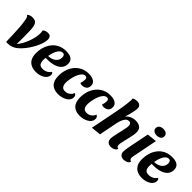

<svg xmlns="http://www.w3.org/2000/svg" viewBox="175 -1820 2906 2906"><g transform="rotate(45 1627.5 -367.0)"><path d="M118 17Q111 17 103 16.5Q95 16 87 15Q85 -67 82 -143Q79 -219 74 -285Q69 -351 61 -400Q55 -443 47 -465Q39 -487 20 -498Q39 -516 61.5 -523Q84 -530 110 -530Q170 -530 192 -497.5Q214 -465 219 -400Q221 -386 221.5 -364.5Q222 -343 223 -309Q224 -275 224 -221Q224 -193 224 -157Q224 -121 223 -75Q252 -108 277 -153Q302 -198 321 -247.5Q340 -297 351 -347Q362 -397 362 -441Q362 -454 360.5 -468.5Q359 -483 355 -498Q369 -512 390.5 -521Q412 -530 438 -530Q461 -530 477 -522.5Q493 -515 501.5 -498.5Q510 -482 510 -455Q510 -415 493 -364.5Q476 -314 449 -262.5Q422 -211 391 -167Q324 -73 260.5 -28Q197 17 118 17Z M724 20Q665 20 620 -2Q575 -24 550.5 -69Q526 -114 526 -184Q526 -248 544 -309.5Q562 -371 599.5 -421Q637 -471 695 -500.5Q753 -530 833 -530Q874 -530 909 -519.5Q944 -509 965 -483Q986 -457 986 -410Q986 -357 955 -319Q924 -281 867.5 -260Q811 -239 733 -237Q721 -236 706.5 -236.5Q692 -237 681 -237Q680 -224 679 -210.5Q678 -197 678 -186Q678 -138 697 -111.5Q716 -85 765 -85Q806 -85 842.5 -103.5Q879 -122 898 -156Q912 -150 917.5 -138Q923 -126 923 -112Q923 -75 897 -45Q871 -15 826 2.5Q781 20 724 20ZM687 -283Q722 -283 752 -292.5Q782 -302 805.5 -319Q829 -336 842 -362Q855 -388 855 -420Q854 -447 843.5 -461.5Q833 -476 810 -476Q788 -476 768 -461.5Q748 -447 732.5 -421Q717 -395 705.5 -360Q694 -325 687 -283Z M1199 20Q1108 20 1058.5 -30Q1009 -80 1009 -185Q1009 -253 1029 -315Q1049 -377 1088.5 -425.5Q1128 -474 1184.5 -502Q1241 -530 1314 -530Q1358 -530 1392 -519Q1426 -508 1446 -485Q1466 -462 1466 -424Q1466 -375 1435 -352.5Q1404 -330 1364 -330Q1355 -330 1342 -332.5Q1329 -335 1321 -341Q1328 -359 1332.5 -383Q1337 -407 1337 -425Q1337 -446 1328.5 -458.5Q1320 -471 1299 -471Q1272 -471 1250 -451Q1228 -431 1211.5 -399Q1195 -367 1184 -329Q1173 -291 1167 -254Q1161 -217 1161 -190Q1161 -144 1179.5 -114.5Q1198 -85 1245 -85Q1288 -85 1321.5 -109Q1355 -133 1369 -173Q1389 -165 1397.5 -151Q1406 -137 1406 -117Q1406 -76 1377.5 -45.5Q1349 -15 1302 2.5Q1255 20 1199 20Z M1662 20Q1571 20 1521.5 -30Q1472 -80 1472 -185Q1472 -253 1492 -315Q1512 -377 1551.5 -425.5Q1591 -474 1647.5 -502Q1704 -530 1777 -530Q1821 -530 1855 -519Q1889 -508 1909 -485Q1929 -462 1929 -424Q1929 -375 1898 -352.5Q1867 -330 1827 -330Q1818 -330 1805 -332.5Q1792 -335 1784 -341Q1791 -359 1795.5 -383Q1800 -407 1800 -425Q1800 -446 1791.5 -458.5Q1783 -471 1762 -471Q1735 -471 1713 -451Q1691 -431 1674.5 -399Q1658 -367 1647 -329Q1636 -291 1630 -254Q1624 -217 1624 -190Q1624 -144 1642.5 -114.5Q1661 -85 1708 -85Q1751 -85 1784.5 -109Q1818 -133 1832 -173Q1852 -165 1860.5 -151Q1869 -137 1869 -117Q1869 -76 1840.5 -45.5Q1812 -15 1765 2.5Q1718 20 1662 20Z M2330 20Q2290 20 2264.5 -1.5Q2239 -23 2239 -69Q2239 -91 2245 -124.5Q2251 -158 2260 -196Q2269 -234 2277.5 -272Q2286 -310 2292.5 -342Q2299 -374 2299 -395Q2299 -421 2287 -437Q2275 -453 2250 -453Q2217 -453 2195 -427.5Q2173 -402 2159 -364.5Q2145 -327 2138 -291L2081 0L1924 16L2015 -445L2150 -446Q2180 -488 2223.5 -509Q2267 -530 2319 -530Q2381 -530 2416.5 -501Q2452 -472 2452 -411Q2452 -385 2446 -350.5Q2440 -316 2431 -278Q2422 -240 2413.5 -204Q2405 -168 2399 -137.5Q2393 -107 2393 -88Q2393 -69 2401.5 -56.5Q2410 -44 2432 -41Q2423 -10 2393.5 5Q2364 20 2330 20ZM2146 -417 2012 -433Q2021 -475 2028.5 -521Q2036 -567 2041.5 -611.5Q2047 -656 2049 -691Q2049 -703 2048.5 -713.5Q2048 -724 2047 -734Q2066 -745 2086 -749.5Q2106 -754 2125 -754Q2159 -754 2183.5 -736Q2208 -718 2207 -674Q2207 -660 2203.5 -637.5Q2200 -615 2194 -587.5Q2188 -560 2180 -530.5Q2172 -501 2163.5 -472Q2155 -443 2146 -417Z M2605 20Q2564 20 2539 -2Q2514 -24 2514 -66Q2514 -81 2517 -105Q2520 -129 2524.5 -155.5Q2529 -182 2534 -206Q2539 -230 2542 -245L2595 -510L2752 -526L2673 -127Q2672 -119 2670 -106.5Q2668 -94 2668 -85Q2668 -68 2677.5 -55.5Q2687 -43 2707 -41Q2698 -10 2668 5Q2638 20 2605 20ZM2700 -594Q2661 -594 2635.5 -612Q2610 -630 2610 -664Q2610 -700 2637 -718.5Q2664 -737 2703 -737Q2742 -737 2767 -719Q2792 -701 2792 -666Q2792 -630 2765.5 -612Q2739 -594 2700 -594Z M2993 20Q2934 20 2889 -2Q2844 -24 2819.5 -69Q2795 -114 2795 -184Q2795 -248 2813 -309.5Q2831 -371 2868.5 -421Q2906 -471 2964 -500.5Q3022 -530 3102 -530Q3143 -530 3178 -519.5Q3213 -509 3234 -483Q3255 -457 3255 -410Q3255 -357 3224 -319Q3193 -281 3136.5 -260Q3080 -239 3002 -237Q2990 -236 2975.5 -236.5Q2961 -237 2950 -237Q2949 -224 2948 -210.5Q2947 -197 2947 -186Q2947 -138 2966 -111.5Q2985 -85 3034 -85Q3075 -85 3111.5 -103.5Q3148 -122 3167 -156Q3181 -150 3186.5 -138Q3192 -126 3192 -112Q3192 -75 3166 -45Q3140 -15 3095 2.5Q3050 20 2993 20ZM2956 -283Q2991 -283 3021 -292.5Q3051 -302 3074.5 -319Q3098 -336 3111 -362Q3124 -388 3124 -420Q3123 -447 3112.5 -461.5Q3102 -476 3079 -476Q3057 -476 3037 -461.5Q3017 -447 3001.5 -421Q2986 -395 2974.5 -360Q2963 -325 2956 -283Z"/></g></svg>

Font: Sansita Swashed Light SemiBold
Style: Regular
Weight: 600
Version: Version 1.003